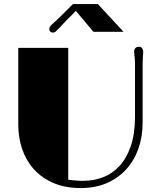

<svg xmlns="http://www.w3.org/2000/svg" viewBox="-20 -930 807 959"><path d="M245.1 -767.1Q236.3 -767.1 231.2 -772.2Q226.1 -777.3 226.1 -784.7Q226.1 -791 229.7 -797.1Q233.4 -803.2 246.1 -814Q252.4 -820.3 262.2 -828.9Q272 -837.4 290.5 -856L344.2 -909.7H468.8L597.2 -771H446.8L358.9 -875.5L305.2 -821.3Q294.4 -810.1 288.3 -803.2Q282.2 -796.4 278.6 -792.7Q274.9 -789.1 273.4 -787.6Q272 -786.1 271 -785.2Q262.7 -776.4 257.1 -771.7Q251.5 -767.1 245.1 -767.1ZM71.3 -690.9H320.8V-32.2Q331.1 -30.8 341.8 -29.8Q352.5 -28.8 362.8 -28.1Q373 -27.3 381.8 -27.1Q390.6 -26.9 396.5 -26.9Q448.7 -26.9 495.4 -44.9Q542 -63 577.1 -101.3Q612.3 -139.6 633.1 -199.7Q653.8 -259.8 654.3 -344.2V-608.9Q654.3 -619.1 653.8 -628.2Q653.3 -637.2 652.8 -644Q649.9 -663.6 649.9 -670.9Q649.9 -683.1 656.2 -689.7Q662.6 -696.3 673.8 -696.3Q685.1 -696.3 690.2 -688.5Q695.3 -680.7 695.3 -670.4Q695.3 -664.6 694.8 -659.2Q694.3 -653.8 693.8 -647Q692.4 -628.4 692.4 -609.9V-317.9Q692.4 -246.6 670.9 -186.5Q649.4 -126.5 609.4 -83Q569.3 -39.6 512.5 -15.1Q455.6 9.3 383.8 9.3Q305.2 9.3 246.6 -16.1Q188 -41.5 149.2 -84.7Q110.4 -127.9 90.8 -185.3Q71.3 -242.7 71.3 -306.6Z"/></svg>

Font: Limelight
Style: Regular
Weight: 400
Designer: Nicole Fally with help from Eben Sorkin
Foundry: Nicole Fally with help from Eben Sorkin
Version: Version 1.002